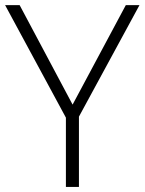

<svg xmlns="http://www.w3.org/2000/svg" viewBox="-20 -734 568 754"><path d="M265.1 -323.2 474.1 -713.9H527.8L290 -275.9V0H238.8V-272L0 -713.9H57.1Z"/></svg>

Font: Zoram GWeb Light
Style: Regular
Weight: 300
Foundry: Ascender Corporation
Version: Version 1.000